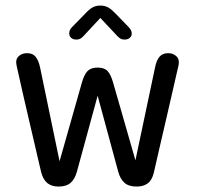

<svg xmlns="http://www.w3.org/2000/svg" viewBox="-20 -678 729 706"><path d="M195.5 8Q170.5 8 155 -4Q139.5 -16 132 -42.5Q130.5 -48.5 123.5 -78.2Q116.5 -108 106.5 -151.5Q96.5 -195 85.2 -242.8Q74 -290.5 64.2 -333.5Q54.5 -376.5 48.2 -404.8Q42 -433 41 -437Q36 -459 48.2 -470.8Q60.5 -482.5 79.5 -482.5Q100.5 -482.5 111.2 -469Q122 -455.5 127.5 -429.5L199 -85L281 -374Q289.5 -404 302 -416.8Q314.5 -429.5 339 -429.5Q363.5 -429.5 375.5 -416.8Q387.5 -404 396 -374L478 -88.5L550 -429.5Q555 -455.5 566.2 -469Q577.5 -482.5 598.5 -482.5Q617 -482.5 629 -470.8Q641 -459 636.5 -437.5Q635.5 -433.5 629 -405.5Q622.5 -377.5 613 -335.5Q603.5 -293.5 592.5 -246.2Q581.5 -199 571.5 -155.8Q561.5 -112.5 554.5 -81.8Q547.5 -51 545.5 -42.5Q539 -15.5 523.2 -3.8Q507.5 8 482.5 8Q452.5 8 437 -6.5Q421.5 -21 414.5 -47.5L339 -326L263 -47.5Q256 -20.5 240.2 -6.2Q224.5 8 195.5 8ZM452.5 -579Q464.5 -566.5 464.5 -555Q464.5 -545 457.2 -538.8Q450 -532.5 438 -532.5Q427 -532.5 419.5 -538.2Q412 -544 403.5 -554L349 -612L294.5 -553.5Q286 -543.5 278.8 -538Q271.5 -532.5 260.5 -532.5Q248.5 -532.5 241.5 -539Q234.5 -545.5 234.5 -555.5Q234.5 -568 245.5 -579L292.5 -627Q306.5 -642.5 319 -650Q331.5 -657.5 349 -657.5Q366.5 -657.5 379 -650Q391.5 -642.5 406 -627Z"/></svg>

Font: Sono
Style: Regular
Weight: 400
Designer: Tyler Finck
Foundry: Tyler Finck
Version: Version 2.112